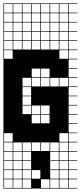

<svg xmlns="http://www.w3.org/2000/svg" viewBox="-20 -827 469 1115"><path d="M325 -803.6V-753.6H375V-803.6ZM57.1 -700H107.1V-750H57.1ZM3.6 -700H53.6V-750H3.6ZM110.7 -700H160.7V-750H110.7ZM164.3 -700H214.3V-750H164.3ZM217.9 -700H267.9V-750H217.9ZM325 -700H375V-750H325ZM271.4 -700H321.4V-750H271.4ZM325 -646.4H375V-696.4H325ZM271.4 -646.4H321.4V-696.4H271.4ZM217.9 -646.4H267.9V-696.4H217.9ZM3.6 -646.4H53.6V-696.4H3.6ZM164.3 -646.4H214.3V-696.4H164.3ZM110.7 -646.4H160.7V-696.4H110.7ZM57.1 -646.4H107.1V-696.4H57.1ZM325 -592.9H375V-642.9H325ZM57.1 -592.9H107.1V-642.9H57.1ZM271.4 -592.9H321.4V-642.9H271.4ZM217.9 -592.9H267.9V-642.9H217.9ZM3.6 -592.9H53.6V-642.9H3.6ZM164.3 -592.9H214.3V-642.9H164.3ZM110.7 -592.9H160.7V-642.9H110.7ZM325 -539.3H375V-589.3H325ZM110.7 -539.3H160.7V-589.3H110.7ZM271.4 -539.3H321.4V-589.3H271.4ZM57.1 -539.3H107.1V-589.3H57.1ZM217.9 -539.3H267.9V-589.3H217.9ZM3.6 -539.3H53.6V-589.3H3.6ZM164.3 -539.3H214.3V-589.3H164.3ZM325 -485.7H375V-535.7H325ZM3.6 -485.7H53.6V-535.7H3.6ZM217.9 -378.6H267.9V-428.6H217.9ZM164.3 -378.6H214.3V-428.6H164.3ZM271.4 -325H321.4V-375H271.4ZM110.7 -325H160.7V-375H110.7ZM164.3 -325H214.3V-375H164.3ZM325 -325H375V-375H325ZM217.9 -325H267.9V-375H217.9ZM110.7 -271.4H160.7V-321.4H110.7ZM110.7 -217.9H160.7V-267.9H110.7ZM110.7 -164.3H160.7V-214.3H110.7ZM164.3 -164.3H214.3V-214.3H164.3ZM217.9 -164.3H267.9V-214.3H217.9ZM217.9 -110.7H267.9V-160.7H217.9ZM164.3 -110.7H214.3V-160.7H164.3ZM3.6 -3.6H53.6V-53.6H3.6ZM325 -3.6H375V-53.6H325ZM110.7 50H160.7V0H110.7ZM271.4 50H321.4V0H271.4ZM57.1 50H107.1V0H57.1ZM325 50H375V0H325ZM217.9 50H267.9V0H217.9ZM3.6 50H53.6V0H3.6ZM164.3 50H214.3V0H164.3ZM164.3 103.6H214.3V53.6H164.3ZM271.4 103.6H321.4V53.6H271.4ZM57.1 103.6H107.1V53.6H57.1ZM3.6 103.6H53.6V53.6H3.6ZM217.9 103.6H267.9V53.6H217.9ZM325 103.6H375V53.6H325ZM110.7 103.6H160.7V53.6H110.7ZM217.9 157.1H267.9V107.1H217.9ZM164.3 157.1H214.3V107.1H164.3ZM325 157.1H375V107.1H325ZM110.7 157.1H160.7V107.1H110.7ZM57.1 157.1H107.1V107.1H57.1ZM3.6 157.1H53.6V107.1H3.6ZM271.4 157.1H321.4V107.1H271.4ZM164.3 210.7H214.3V160.7H164.3ZM325 210.7H375V160.7H325ZM110.7 210.7H160.7V160.7H110.7ZM217.9 210.7H267.9V160.7H217.9ZM57.1 210.7H107.1V160.7H57.1ZM3.6 210.7H53.6V160.7H3.6ZM271.4 210.7H321.4V160.7H271.4ZM325 264.3H375V214.3H325ZM164.3 264.3H214.3V214.3H164.3ZM217.9 264.3H267.9V214.3H217.9ZM110.7 264.3H160.7V214.3H110.7ZM271.4 264.3H321.4V214.3H271.4ZM3.6 264.3H53.6V214.3H3.6ZM57.1 264.3H107.1V214.3H57.1ZM271.4 -803.6V-753.6H321.4V-803.6ZM217.9 -803.6V-753.6H267.9V-803.6ZM164.3 -803.6V-753.6H214.3V-803.6ZM110.7 -803.6V-753.6H160.7V-803.6ZM57.1 -803.6V-753.6H107.1V-803.6ZM3.6 -803.6V-753.6H53.6V-803.6ZM428.6 -803.6H378.6V-753.6H428.6V-750H378.6V-700H428.6V-696.4H378.6V-646.4H428.6V-642.9H378.6V-592.9H428.6V-589.3H378.6V-539.3H428.6V-535.7H378.6V-485.7H428.6V-482.1H378.6V-432.1H428.6V-428.6H378.6V-378.6H428.6V-375H378.6V-325H428.6V-321.4H378.6V-271.4H428.6V-267.9H378.6V-217.9H428.6V-214.3H378.6V-164.3H428.6V-160.7H378.6V-110.7H428.6V-107.1H378.6V-57.1H428.6V-53.6H378.6V-3.6H428.6V0H378.6V50H428.6V53.6H378.6V103.6H428.6V107.1H378.6V157.1H428.6V160.7H378.6V210.7H428.6V214.3H378.6V264.3H428.6V267.9H0V-807.1H428.6ZM160.7 53.6H214.3V107.1H160.7ZM214.3 53.6H267.9V107.1H214.3ZM214.3 107.1H267.9V160.7H214.3ZM160.7 107.1H214.3V160.7H160.7ZM214.3 160.7H267.9V214.3H214.3ZM160.7 214.3H214.3V267.9H160.7Z"/></svg>

Font: Jersey 10 Charted
Style: Regular
Weight: 400
Designer: Sarah Cadigan-Fried
Version: Version 1.000; ttfautohint (v1.8.4.7-5d5b)